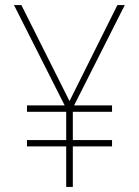

<svg xmlns="http://www.w3.org/2000/svg" viewBox="-20 -734 545 754"><path d="M253 -337 441 -714H470L271 -320H420V-295H266V-184H420V-159H266V0H240V-159H86V-184H240V-295H86V-320H234L35 -714H64Z"/></svg>

Font: Noto Sans Khmer SemiCondensed Thin
Style: Regular
Weight: 250
Width: 4
Designer: Danh Hong and the Monotype Design Team
Foundry: Monotype Imaging Inc.
Version: Version 2.004